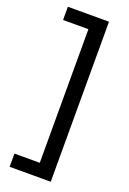

<svg xmlns="http://www.w3.org/2000/svg" viewBox="-165 -770 659 983"><g transform="rotate(20 164.5 -278.0)"><path d="M25 86H163V-642H25V-714H249V158H25Z"/></g></svg>

Font: Noto Sans Deseret
Style: Regular
Weight: 400
Designer: Monotype Design Team
Foundry: Monotype Imaging Inc.
Version: Version 2.001; ttfautohint (v1.8.4.7-5d5b)